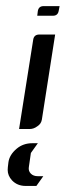

<svg xmlns="http://www.w3.org/2000/svg" viewBox="-20 -426 217 634"><path d="M5.4 135.3Q5.4 128.9 5.9 126L7.8 109.9Q11.2 85 35.2 64.9Q56.6 46.9 86.9 46.9H105L82 79.1L75.2 126Q73.2 138.7 82 147.5Q90.3 155.8 105 155.8H123L100.1 188H64.9Q37.1 188 19.5 169.4Q5.4 153.8 5.4 135.3ZM43 0 89.8 -295.9Q92.8 -312 109.9 -312H162.1L118.2 -30.8Q115.7 -16.6 103 -8.8Q91.3 0 78.1 0ZM103 -374 105 -390.1Q107.9 -405.8 124 -405.8H176.8L173.8 -390.1Q170.9 -374 154.8 -374Z"/></svg>

Font: Hhenum
Style: Italic
Weight: 400
Designer: T. Christopher White
Version: Version 1.0